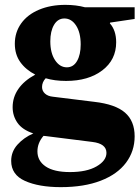

<svg xmlns="http://www.w3.org/2000/svg" viewBox="-20 -560 574 790"><path d="M255 -283Q282 -283 297 -309Q312 -335 312 -377Q312 -426 293 -455Q274 -484 245 -484Q218 -484 202.5 -458Q187 -432 187 -390Q187 -342 206.5 -312.5Q226 -283 255 -283ZM117 -11Q72 -26 52 -54.5Q32 -83 32 -119Q32 -160 55.5 -194Q79 -228 125 -253Q86 -273 63.5 -304.5Q41 -336 41 -380Q41 -427 67 -463.5Q93 -500 140.5 -520Q188 -540 249 -540Q293 -540 330 -530H534V-482L433 -467L432 -464Q458 -435 458 -386Q458 -314 401 -270.5Q344 -227 252 -227Q205 -227 168 -238Q153 -222 153 -202Q153 -186 165 -175Q177 -164 198 -162L368 -141Q455 -131 494.5 -96.5Q534 -62 534 1Q534 62 498.5 109.5Q463 157 394.5 183.5Q326 210 230 210Q140 210 83 184.5Q26 159 26 102Q26 64 52 35Q78 6 117 -11ZM268 148Q337 148 377.5 124.5Q418 101 418 69Q418 31 360 24L169 0L159 -1Q134 28 134 63Q134 102 168 125Q202 148 268 148Z"/></svg>

Font: Minipax
Style: Bold
Weight: 700
Designer: Raphaël Ronot, Igor Stepanchenko (Cyrillic)
Foundry: steppetype
Version: Version 1.002